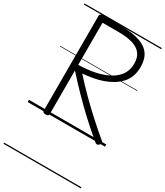

<svg xmlns="http://www.w3.org/2000/svg" viewBox="-296 -1001 1286 1493"><g transform="rotate(30 347.0 -255.0)"><path d="M169 14Q155 14 148.5 9.5Q142 5 142 -5V-856Q142 -866 149 -870.5Q156 -875 170 -875H334Q432 -875 496.5 -854.5Q561 -834 593 -790Q625 -746 625 -674Q625 -627 611 -589.5Q597 -552 570.5 -523.5Q544 -495 509.5 -474Q475 -453 434 -438.5Q393 -424 348 -416Q303 -408 257 -404Q315 -339 379.5 -274.5Q444 -210 512 -148Q580 -86 651 -27Q659 -21 659.5 -12.5Q660 -4 648 8Q639 17 630.5 16.5Q622 16 613 8Q538 -54 465 -121.5Q392 -189 324.5 -258.5Q257 -328 196 -396V-5Q196 5 190 9.5Q184 14 169 14ZM196 -447Q236 -448 274.5 -452Q313 -456 349.5 -464Q386 -472 419 -484.5Q452 -497 479.5 -514.5Q507 -532 527 -555Q547 -578 558 -607.5Q569 -637 569 -674Q569 -727 543.5 -760.5Q518 -794 467 -809.5Q416 -825 339 -825H196ZM0 365H694V375H0ZM0 -20H694V0H0ZM0 -505H694V-500H0ZM0 -885H694V-875H0Z"/></g></svg>

Font: Playwrite GB S Guides
Style: Regular
Weight: 400
Designer: Veronika Burian, José Scaglione
Foundry: TypeTogether
Version: Version 1.003